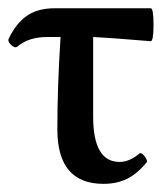

<svg xmlns="http://www.w3.org/2000/svg" viewBox="-23 -435 400 466"><path d="M228 11.2Q116.2 11.2 116.2 -121.1Q116.2 -225.1 124 -345.2H91.8Q46.4 -345.2 19 -321.8Q13.2 -317.4 4.2 -325.7Q-4.9 -334 -2 -340.8Q15.1 -377 41.3 -396Q67.4 -415 110.8 -415H342.8Q349.6 -415 349.6 -375Q349.6 -335 342.8 -335Q236.3 -343.8 203.1 -345.2V-151.9Q203.1 -42 267.1 -42Q291 -42 314.9 -62Q319.8 -66.4 327.9 -55.7Q335.9 -44.9 333 -41Q310.1 -13.2 285.4 -1Q260.7 11.2 228 11.2Z"/></svg>

Font: Junicode SmCond Medium
Style: Regular
Weight: 500
Width: 4
Designer: Peter S. Baker
Version: Version 2.206